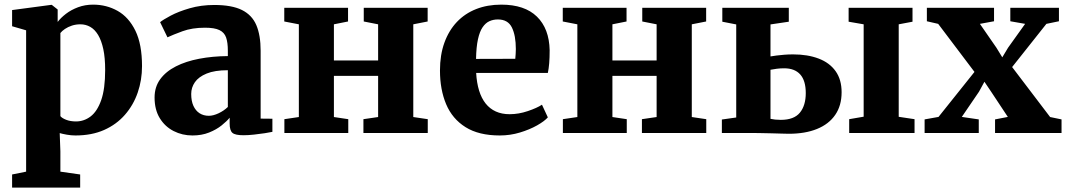

<svg xmlns="http://www.w3.org/2000/svg" viewBox="-20 -588 4722 849"><path d="M33.5 241.5V183.5L95.5 171V-454L33.5 -472V-543.5L206 -566.5H209L235 -546V-491Q248.5 -509 271.5 -526.8Q294.5 -544.5 325.2 -556Q356 -567.5 392 -567.5Q451 -567.5 500.2 -539.8Q549.5 -512 578.8 -452Q608 -392 608 -295.5Q608 -234 589 -178.8Q570 -123.5 532.5 -80.5Q495 -37.5 440.2 -13.2Q385.5 11 313.5 11Q295 11 275.2 7.5Q255.5 4 244 0.5L247 81V171L334.5 183.5V241.5ZM316 -51Q351.5 -51 380.8 -73.2Q410 -95.5 427.5 -145.2Q445 -195 445 -278.5Q445 -332.5 436.8 -370.8Q428.5 -409 413.8 -433.5Q399 -458 379 -469.2Q359 -480.5 335.5 -480.5Q315.5 -480.5 298 -474.8Q280.5 -469 267.2 -460Q254 -451 247 -442V-74.5Q254 -65.5 272.8 -58.2Q291.5 -51 316 -51Z M831 11Q786 11 747.8 -8.5Q709.5 -28 686.5 -65.5Q663.5 -103 663.5 -157Q663.5 -203.5 688.5 -237.8Q713.5 -272 757.8 -294.5Q802 -317 860.8 -328.2Q919.5 -339.5 987.5 -340V-364Q987.5 -400 979.8 -422.2Q972 -444.5 950.2 -455Q928.5 -465.5 886.5 -465.5Q829.5 -465.5 786.8 -449.8Q744 -434 720.5 -423L688 -490Q700.5 -500.5 734.8 -518.8Q769 -537 819 -551.5Q869 -566 927.5 -566Q1005 -566 1049.8 -543.8Q1094.5 -521.5 1113.5 -476.8Q1132.5 -432 1132.5 -363.5V-63.5L1184.5 -63V-5Q1173.5 -2.5 1151 1Q1128.5 4.5 1103 7.2Q1077.5 10 1056.5 10Q1020 10 1007.8 -0.5Q995.5 -11 995.5 -42V-67.5Q983 -52 960 -33.5Q937 -15 904.5 -2Q872 11 831 11ZM903.5 -76Q923 -76 946.8 -87.2Q970.5 -98.5 987.5 -115V-277.5Q929.5 -277.5 893.8 -262.8Q858 -248 841.8 -224.5Q825.5 -201 825.5 -172.5Q825.5 -141.5 835.2 -120Q845 -98.5 862.5 -87.2Q880 -76 903.5 -76Z M1237.5 0V-61L1301.5 -70.5V-480.5L1237 -493V-553.5H1519V-493L1456.5 -480.5V-320.5H1652V-480.5L1588.5 -493V-553.5H1871V-493L1807.5 -480.5V-70.5L1871.5 -61V0H1587V-61L1652 -70.5V-252.5H1456.5V-70.5L1520 -61V0Z M2190 11Q2097 11 2038.5 -25.8Q1980 -62.5 1952.8 -127.2Q1925.5 -192 1925.5 -276.5Q1925.5 -345 1945 -399Q1964.5 -453 2000.2 -490.8Q2036 -528.5 2085.8 -548Q2135.5 -567.5 2196.5 -567.5Q2300 -567.5 2354.2 -514.5Q2408.5 -461.5 2410.5 -366Q2410.5 -333 2408.5 -308.5Q2406.5 -284 2402.5 -265.5H2085.5Q2088 -221.5 2098.5 -187.5Q2109 -153.5 2127.5 -130.2Q2146 -107 2172.5 -95Q2199 -83 2233.5 -83Q2273.5 -83 2314 -96.8Q2354.5 -110.5 2376.5 -125L2402.5 -69Q2387.5 -52 2354.8 -33.5Q2322 -15 2279 -2Q2236 11 2190 11ZM2085 -327.5 2258.5 -328Q2259.5 -338.5 2260.2 -349.5Q2261 -360.5 2261 -371Q2261 -431 2243.5 -466.5Q2226 -502 2181.5 -502Q2161 -502 2144 -494.2Q2127 -486.5 2114 -467.5Q2101 -448.5 2093.5 -414.5Q2086 -380.5 2085 -327.5Z M2469 0V-61L2533 -70.5V-480.5L2468.5 -493V-553.5H2750.5V-493L2688 -480.5V-320.5H2883.5V-480.5L2820 -493V-553.5H3102.5V-493L3039 -480.5V-70.5L3103 -61V0H2818.5V-61L2883.5 -70.5V-252.5H2688V-70.5L2751.5 -61V0Z M3735 0V-61L3799 -72V-480.5L3732.5 -492V-553.5H4015V-492L3954 -480.5V-71.5L4024 -61V0ZM3172 0V-59.5L3235.5 -68.5V-480L3174 -492V-553.5H3468V-492L3387 -480V-338.5Q3398 -340.5 3413.8 -342.5Q3429.5 -344.5 3448.2 -346Q3467 -347.5 3487 -347.5Q3551.5 -347.5 3600 -329Q3648.5 -310.5 3675 -273.2Q3701.5 -236 3701.5 -180Q3701.5 -121 3673.2 -80Q3645 -39 3592.8 -17.8Q3540.5 3.5 3468 3.5Q3459 3.5 3438 2.8Q3417 2 3391.8 1.5Q3366.5 1 3343.5 0.5Q3320.5 0 3308 0ZM3432.5 -58Q3491 -58 3517 -89.8Q3543 -121.5 3543 -176.5Q3543 -231.5 3518.5 -258.8Q3494 -286 3447.5 -286Q3430.5 -286 3414.8 -284Q3399 -282 3387 -279.5V-62.5Q3395.5 -60.5 3407.5 -59.2Q3419.5 -58 3432.5 -58Z M4130 -71 4289 -270 4128.5 -482.5 4078.5 -494V-553.5H4375.5V-494L4313 -482.5L4386 -377L4412 -334.5L4437.5 -377L4513 -482.5L4447.5 -494V-553.5H4662.5V-494L4607 -482.5L4455.5 -291.5L4623.5 -70.5L4674 -60V0H4380V-60L4436.5 -71L4363 -182L4333 -226.5L4309 -182.5L4233 -71L4308 -60V0H4068.5V-60Z"/></svg>

Font: Merriweather 24pt ExtraBold
Style: Regular
Weight: 800
Version: Version 2.100